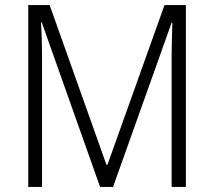

<svg xmlns="http://www.w3.org/2000/svg" viewBox="-20 -734 841 754"><path d="M91 0H145V-516C145 -556 144 -599 141 -646H144L373 0H424L654 -645H657C656 -597 654 -554 654 -519V0H710V-714H626L402 -87H398L175 -714H91Z"/></svg>

Font: Noto Sans SemiCondensed Light
Style: Regular
Weight: 300
Width: 4
Designer: Monotype Design Team
Foundry: Monotype Imaging Inc.
Version: Version 2.013